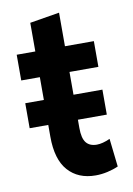

<svg xmlns="http://www.w3.org/2000/svg" viewBox="-78 -710 534 772"><g transform="rotate(-10 188.5 -324.0)"><path d="M21 -417V-522H97V-639L218 -659V-522H336V-417H218V-324H336V-222H218V-188Q218 -146 232.5 -128Q247 -110 276 -110Q299 -110 330 -124L343 -9Q323 0 298.5 5.5Q274 11 250 11Q179 11 138 -35Q97 -81 97 -174V-222H21V-324H97V-417Z"/></g></svg>

Font: Radio Canada Condensed SemiBold
Style: Regular
Weight: 600
Width: 3
Designer: Charles Daoud, Etienne Aubert Bonn, Alexandre Saumier Demers, Jacques Le Bailly
Foundry: Radio-Canada
Version: Version 2.104; ttfautohint (v1.8.4.7-5d5b);gftools[0.9.28.de